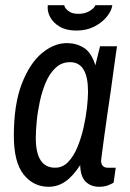

<svg xmlns="http://www.w3.org/2000/svg" viewBox="-20 -703 496 735"><path d="M166 12Q108 12 70.5 -35Q33 -82 33 -183Q33 -304 63.5 -382.5Q94 -461 140.5 -499.5Q187 -538 236 -538Q272 -538 301 -520Q330 -502 345 -453L363 -526H428Q428 -526 424.5 -503Q421 -480 416 -442Q411 -404 404.5 -358Q398 -312 391 -266Q384 -220 379 -180.5Q374 -141 370.5 -116.5Q367 -92 367 -89Q367 -74 374 -67.5Q381 -61 391 -61H423L415 -4Q408 1 393.5 6.5Q379 12 359 12Q328 12 308 -7.5Q288 -27 287 -71Q259 -28 230 -8Q201 12 166 12ZM191 -61Q220 -61 241 -83Q262 -105 276.5 -140Q291 -175 300 -215Q309 -255 313 -291.5Q317 -328 317 -352Q317 -408 300 -436.5Q283 -465 248 -465Q216 -465 193 -443.5Q170 -422 155.5 -388Q141 -354 132.5 -314.5Q124 -275 120.5 -238Q117 -201 117 -175Q117 -118 135.5 -89.5Q154 -61 191 -61ZM272 -586Q234 -586 208.5 -601Q183 -616 171.5 -638.5Q160 -661 163 -683H226Q227 -673 241 -661.5Q255 -650 280 -650Q306 -650 324 -661.5Q342 -673 345 -683H410Q407 -661 388.5 -638.5Q370 -616 340.5 -601Q311 -586 272 -586Z"/></svg>

Font: Archivo Narrow
Style: Italic
Weight: 400
Italic angle: -8°
Designer: Hector Gatti
Foundry: Omnibus-Type
Version: Version 3.002